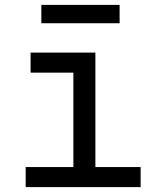

<svg xmlns="http://www.w3.org/2000/svg" viewBox="-20 -765 640 785"><path d="M85 0V-82H280V-468H105V-550H370V-82H555V0ZM149 -670V-745H469V-670Z"/></svg>

Font: Tiny
Style: Regular
Weight: 400
Designer: Philipp Nurullin, Konstantin Bulenkov
Foundry: JetBrains
Version: Version 2.251; ttfautohint (v1.8.4.7-5d5b)